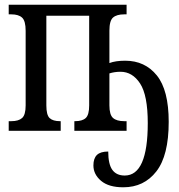

<svg xmlns="http://www.w3.org/2000/svg" viewBox="-20 -556 762 816"><path d="M377 147Q377 117 392 102.5Q407 88 440 88Q440 142 457.5 166Q475 190 510 190Q608 190 608 -33Q608 -151 575.5 -201Q543 -251 492 -251Q467 -251 445 -244V-108Q445 -68 460.5 -54.5Q476 -41 508 -41H518V0H296V-41H299Q330 -41 344.5 -54.5Q359 -68 359 -108V-489H177V-108Q177 -67 191 -54Q205 -41 235 -41H238V0H17V-41H28Q59 -41 74 -54.5Q89 -68 89 -108V-425Q89 -467 74 -481Q59 -495 28 -495H17V-536H518V-495H508Q476 -495 460.5 -481.5Q445 -468 445 -426V-288Q471 -298 512 -298Q596 -298 646.5 -235.5Q697 -173 697 -38Q697 105 644.5 172.5Q592 240 504 240Q442 240 409.5 212.5Q377 185 377 147Z"/></svg>

Font: Noto Serif Cond
Style: Regular
Weight: 400
Width: 3
Designer: Monotype Design Team
Foundry: Monotype Imaging Inc.
Version: Version 1.001